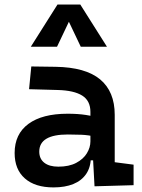

<svg xmlns="http://www.w3.org/2000/svg" viewBox="-20 -815 626 845"><path d="M396 4.9 387.7 -148.4 377.9 -198.7V-322.8Q377.9 -371.6 341.8 -394.3Q305.7 -417 234.4 -418.9L107.9 -422.4L117.7 -522.5L224.6 -521Q356.4 -519 420.7 -465.6Q484.9 -412.1 484.9 -309.6V-101.1L567.9 -90.3V0ZM215.8 9.8Q134.3 9.8 89.4 -29.8Q44.4 -69.3 44.4 -141.6Q44.4 -225.1 105.2 -269.8Q166 -314.5 277.8 -314.5Q322.8 -314.5 357.7 -309.1Q392.6 -303.7 421.9 -293.5L400.4 -213.4Q368.2 -220.7 338.6 -221.9Q309.1 -223.1 278.3 -223.1Q152.8 -223.1 152.8 -147.9Q152.8 -116.2 174.8 -98.9Q196.8 -81.5 236.8 -81.5Q283.7 -81.5 315.2 -98.1Q346.7 -114.7 362.3 -140.4Q377.9 -166 377.9 -192.9V-242.2L404.3 -109.4H363.3L379.9 -125Q379.9 -80.1 359.6 -50Q339.4 -20 302.7 -5.1Q266.1 9.8 215.8 9.8ZM115.7 -609.4 232.9 -794.9H333.5L450.7 -609.4H335.4L278.3 -729.5H288.1L231 -609.4Z"/></svg>

Font: Cascadia Mono Medium
Style: Regular
Weight: 500
Monospace: yes
Designer: Aaron Bell
Foundry: Saja Typeworks
Version: Version 2407.024